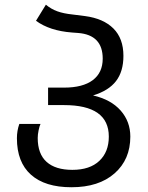

<svg xmlns="http://www.w3.org/2000/svg" viewBox="-20 -785 627 815"><path d="M375 -379.9Q451.2 -362.3 492.2 -315.7Q533.2 -269 533.2 -205.1Q533.2 -107.9 466.3 -49.1Q399.4 9.8 283.2 9.8Q170.9 9.8 111.3 -43.5Q51.8 -96.7 51.8 -198.2Q51.8 -230 62 -258.8H151.9Q147.5 -249.5 143.8 -231.7Q140.1 -213.9 140.1 -199.2Q140.1 -131.8 177.7 -97.9Q215.3 -64 287.1 -64Q361.3 -64 401.6 -102.1Q441.9 -140.1 441.9 -205.1Q441.9 -338.9 252 -338.9H184.1V-413.1H252Q331.5 -413.1 373.8 -444.8Q416 -476.6 416 -536.1Q416 -636.7 312 -645L285.6 -647Q190.4 -654.3 132.8 -696.8L174.8 -765.1Q196.8 -746.6 223.1 -737.1Q249.5 -727.5 287.1 -723.6L340.8 -716.8Q418.9 -706.5 461.4 -664.1Q503.9 -621.6 503.9 -547.9Q503.9 -481.4 472.4 -440.7Q440.9 -399.9 375 -379.9Z"/></svg>

Font: NotoPenekeko
Style: Regular
Weight: 400
Designer: Monotype Design team
Foundry: Monotype Imaging Inc.
Version: Version 1.04